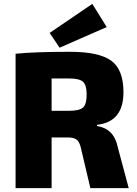

<svg xmlns="http://www.w3.org/2000/svg" viewBox="-20 -966 701 986"><path d="M286 -721 235 -797 454 -946 528 -827ZM641 0H444L395 -208Q388 -238 373.5 -249Q359 -260 330 -260H245V0H60V-690Q158 -700 339 -700Q488 -700 551 -654.5Q614 -609 614 -492Q614 -340 478 -325V-319Q565 -305 584 -213ZM245 -397H335Q388 -397 406.5 -414Q425 -431 425 -480Q425 -529 406.5 -546Q388 -563 335 -563H245Z"/></svg>

Font: Exo 2.0 Extra Bold
Style: Regular
Weight: 800
Designer: Natanael Gama
Version: Version 1.001;PS 001.001;hotconv 1.0.70;makeotf.lib2.5.58329